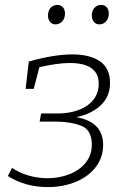

<svg xmlns="http://www.w3.org/2000/svg" viewBox="-20 -753 524 780"><path d="M399 -164Q399 -114 369.5 -75Q340 -36 288.5 -14.5Q237 7 175 7Q82 7 12 -38L29 -71Q60 -50 97.5 -39.5Q135 -29 173 -29Q220 -29 261.5 -45Q303 -61 328 -92Q353 -123 353 -165Q353 -226 309 -242.5Q265 -259 205 -259H141L147 -292H212Q288 -292 334.5 -324.5Q381 -357 381 -413Q381 -497 263 -497Q213 -497 140 -480L117 -392H84L97 -503Q199 -532 274 -532Q345 -532 386 -504Q427 -476 427 -416Q427 -361 389.5 -325.5Q352 -290 290 -277Q399 -258 399 -164ZM175 -690Q175 -709 185.5 -721Q196 -733 213 -733Q227 -733 235.5 -723.5Q244 -714 244 -698Q244 -679 233 -666.5Q222 -654 205 -654Q192 -654 183.5 -664Q175 -674 175 -690ZM353 -690Q353 -709 363.5 -721Q374 -733 391 -733Q405 -733 413.5 -723.5Q422 -714 422 -698Q422 -679 411 -666.5Q400 -654 384 -654Q370 -654 361.5 -664Q353 -674 353 -690Z"/></svg>

Font: Bitter Pro Light
Style: Italic
Weight: 300
Italic angle: -9°
Designer: Sol Matas, and Bitter project Authors
Foundry: Sol Matas
Version: Version 1.010